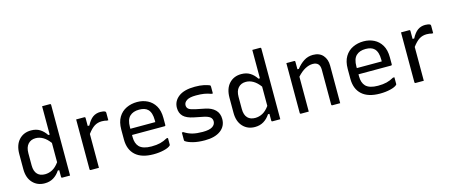

<svg xmlns="http://www.w3.org/2000/svg" viewBox="-47 -1340 4564 1941"><g transform="rotate(-15 2235.0 -369.5)"><path d="M243 -543Q296 -543 334 -519.5Q372 -496 400 -453H415V-750H496Q507 -750 507 -739V0H426Q415 0 415 -11V-81H400Q372 -38 332.5 -14Q293 10 241 10Q164 10 115.5 -42Q67 -94 67 -185V-342Q67 -437 115.5 -490Q164 -543 243 -543ZM189 -106Q217 -78 267 -78Q307 -78 344 -97.5Q381 -117 415 -164V-366Q381 -412 344 -433.5Q307 -455 267 -455Q217 -455 187.5 -422Q158 -389 158 -327V-200Q158 -137 189 -106Z M809 0H724Q713 0 713 -11V-532H798Q809 -532 809 -521V-438H826Q855 -494 889 -518Q923 -542 968 -542Q985 -542 997.5 -539.5Q1010 -537 1017 -533Q1025 -530 1025 -518V-440H1010Q1000 -443 987.5 -445Q975 -447 958 -447Q914 -447 880 -425.5Q846 -404 809 -354Z M1353 -543Q1412 -543 1461 -518.5Q1510 -494 1539.5 -444.5Q1569 -395 1569 -318V-245Q1569 -234 1558 -234H1218V-211Q1218 -146 1252 -110Q1291 -71 1380 -71Q1433 -71 1471 -80.5Q1509 -90 1546 -111H1561V-40Q1561 -36 1557 -32Q1538 -13 1488 -1Q1438 11 1379 11Q1255 11 1191 -47Q1127 -105 1127 -211V-315Q1127 -393 1157.5 -443.5Q1188 -494 1239.5 -518.5Q1291 -543 1353 -543ZM1353 -463Q1289 -463 1253.5 -428.5Q1218 -394 1218 -316V-299H1479V-319Q1479 -398 1444 -433Q1428 -449 1405 -456Q1382 -463 1353 -463Z M1917 -79Q1989 -79 2020 -100Q2051 -121 2051 -154Q2051 -181 2032 -197.5Q2013 -214 1967 -224L1868 -244Q1793 -259 1760 -292.5Q1727 -326 1727 -381Q1727 -451 1785.5 -496Q1844 -541 1957 -541Q2012 -541 2048 -533Q2084 -525 2104 -517Q2112 -514 2114 -510.5Q2116 -507 2116 -499V-428H2101Q2064 -442 2029 -447.5Q1994 -453 1945 -453Q1878 -453 1848 -433Q1818 -413 1818 -384Q1818 -359 1835 -345Q1852 -331 1903 -320L2002 -300Q2067 -287 2104 -250.5Q2141 -214 2141 -154Q2141 -79 2082 -35Q2023 9 1918 9Q1847 9 1795.5 -4Q1744 -17 1717 -36Q1711 -40 1711 -48V-128H1726Q1768 -101 1812 -90Q1856 -79 1917 -79Z M2443 -543Q2496 -543 2534 -519.5Q2572 -496 2600 -453H2615V-750H2696Q2707 -750 2707 -739V0H2626Q2615 0 2615 -11V-81H2600Q2572 -38 2532.5 -14Q2493 10 2441 10Q2364 10 2315.5 -42Q2267 -94 2267 -185V-342Q2267 -437 2315.5 -490Q2364 -543 2443 -543ZM2389 -106Q2417 -78 2467 -78Q2507 -78 2544 -97.5Q2581 -117 2615 -164V-366Q2581 -412 2544 -433.5Q2507 -455 2467 -455Q2417 -455 2387.5 -422Q2358 -389 2358 -327V-200Q2358 -137 2389 -106Z M3005 0H2924Q2913 0 2913 -11V-532H2994Q3005 -532 3005 -521V-443H3020Q3055 -488 3097.5 -515.5Q3140 -543 3193 -543Q3261 -543 3297.5 -501Q3334 -459 3334 -393V0H3253Q3242 0 3242 -11V-375Q3242 -455 3167 -455Q3129 -455 3087.5 -433Q3046 -411 3005 -365Z M3723 -543Q3782 -543 3831 -518.5Q3880 -494 3909.5 -444.5Q3939 -395 3939 -318V-245Q3939 -234 3928 -234H3588V-211Q3588 -146 3622 -110Q3661 -71 3750 -71Q3803 -71 3841 -80.5Q3879 -90 3916 -111H3931V-40Q3931 -36 3927 -32Q3908 -13 3858 -1Q3808 11 3749 11Q3625 11 3561 -47Q3497 -105 3497 -211V-315Q3497 -393 3527.5 -443.5Q3558 -494 3609.5 -518.5Q3661 -543 3723 -543ZM3723 -463Q3659 -463 3623.5 -428.5Q3588 -394 3588 -316V-299H3849V-319Q3849 -398 3814 -433Q3798 -449 3775 -456Q3752 -463 3723 -463Z M4209 0H4124Q4113 0 4113 -11V-532H4198Q4209 -532 4209 -521V-438H4226Q4255 -494 4289 -518Q4323 -542 4368 -542Q4385 -542 4397.5 -539.5Q4410 -537 4417 -533Q4425 -530 4425 -518V-440H4410Q4400 -443 4387.5 -445Q4375 -447 4358 -447Q4314 -447 4280 -425.5Q4246 -404 4209 -354Z"/></g></svg>

Font: Recursive Sn Lnr St
Style: Regular
Weight: 400
Version: Version 1.079;hotconv 1.0.112;makeotfexe 2.5.65598; ttfautoh